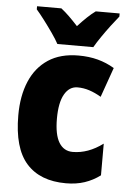

<svg xmlns="http://www.w3.org/2000/svg" viewBox="-55 -806 574 857"><g transform="rotate(5 232.5 -378.0)"><path d="M273 10Q157 10 96 -58.5Q35 -127 35 -274Q35 -361 62.5 -426Q90 -491 144.5 -527Q199 -563 280 -563Q327 -563 366.5 -552.5Q406 -542 441 -521L394 -388Q367 -404 341 -412.5Q315 -421 288 -421Q251 -421 229.5 -383.5Q208 -346 208 -274Q208 -202 229.5 -167Q251 -132 291 -132Q360 -132 426 -181V-39Q394 -15 356.5 -2.5Q319 10 273 10ZM181 -606Q171 -625 151.5 -653Q132 -681 111.5 -708Q91 -735 76 -752V-766H185Q203 -752 221 -734.5Q239 -717 261 -693Q283 -717 302 -735Q321 -753 339 -766H446V-752Q431 -734 411 -707.5Q391 -681 372.5 -654Q354 -627 342 -606Z"/></g></svg>

Font: Noto Sans Gujarati UI Condensed Black
Style: Regular
Weight: 900
Width: 3
Designer: Jelle Bosma - Monotype Design Team, Universal Thirst
Foundry: Monotype Imaging Inc.
Version: Version 2.106; ttfautohint (v1.8.4.7-5d5b)